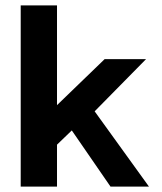

<svg xmlns="http://www.w3.org/2000/svg" viewBox="-20 -694 604 714"><path d="M57 0V-674H192V-303L369 -474H523L332 -280L534 0H391L247 -209L192 -156V0Z"/></svg>

Font: Kanit Medium
Style: Regular
Weight: 500
Designer: Katatrad Team
Foundry: CadsonDemak
Version: Version 2.000; ttfautohint (v1.8.3)